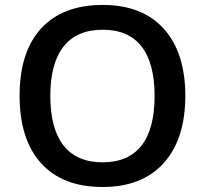

<svg xmlns="http://www.w3.org/2000/svg" viewBox="-20 -745 827 775"><path d="M728 -357.9Q728 -183.6 640.9 -86.9Q553.7 9.8 394 9.8Q232.4 9.8 145.8 -86.2Q59.1 -182.1 59.1 -358.9Q59.1 -535.6 146.2 -630.4Q233.4 -725.1 395 -725.1Q554.2 -725.1 641.1 -628.9Q728 -532.7 728 -357.9ZM183.1 -357.9Q183.1 -226.1 236.3 -158Q289.6 -89.8 394 -89.8Q498 -89.8 551 -157.2Q604 -224.6 604 -357.9Q604 -489.3 551.5 -557.1Q499 -625 395 -625Q290 -625 236.6 -557.1Q183.1 -489.3 183.1 -357.9Z"/></svg>

Font: f4411469720       
Style: Regular
Weight: 600
Foundry: Ascender Corporation
Version: Version 1.10